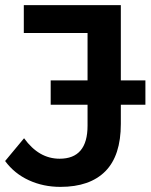

<svg xmlns="http://www.w3.org/2000/svg" viewBox="-33 -720 588 750"><path d="M203 10Q136 10 79.5 -16Q23 -42 -13 -91L61 -180Q90 -140 124.5 -120Q159 -100 200 -100Q309 -100 309 -229V-311H165V-406H309V-591H60V-700H439V-406H535V-311H439V-236Q439 -112 378.5 -51Q318 10 203 10Z"/></svg>

Font: Montserrat Thin SemiBold
Style: Regular
Weight: 600
Version: Version 9.000